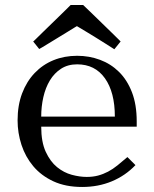

<svg xmlns="http://www.w3.org/2000/svg" viewBox="-20 -732 614 764"><path d="M524 -228V-249Q524 -316 505 -365Q486 -414 453.5 -446Q421 -478 378 -494Q335 -510 287 -510Q236 -510 193 -492.5Q150 -475 118 -441.5Q86 -408 68 -360.5Q50 -313 50 -253Q50 -203 65.5 -155.5Q81 -108 112.5 -70.5Q144 -33 192.5 -10.5Q241 12 307 12Q371 12 425 -10.5Q479 -33 519 -75L487 -107Q466 -89 447.5 -74Q429 -59 410 -49Q391 -39 370.5 -33.5Q350 -28 325 -28Q297 -28 265.5 -36.5Q234 -45 207 -67Q180 -89 162 -128Q144 -167 144 -228ZM144 -268Q144 -308 152.5 -345.5Q161 -383 178.5 -412Q196 -441 223 -458.5Q250 -476 287 -476Q358 -476 397.5 -420.5Q437 -365 437 -268ZM286 -628Q286 -628 297 -621.5Q308 -615 324.5 -605Q341 -595 360.5 -583Q380 -571 396.5 -560.5Q413 -550 424 -543Q435 -536 435 -536L460 -567Q460 -567 449 -578Q438 -589 421.5 -605Q405 -621 385.5 -640Q366 -659 349.5 -675Q333 -691 322 -701.5Q311 -712 311 -712H261Q261 -712 250 -701Q239 -690 222.5 -674Q206 -658 186.5 -639Q167 -620 150.5 -604Q134 -588 123 -577Q112 -566 112 -567L136 -537Q136 -537 147.5 -543.5Q159 -550 175.5 -560.5Q192 -571 211.5 -582.5Q231 -594 247.5 -604.5Q264 -615 275 -621.5Q286 -628 286 -628Z"/></svg>

Font: Tenor Sans
Style: Regular
Weight: 400
Designer: Denis Masharov
Foundry: Denis Masharov
Version: Version 1.1